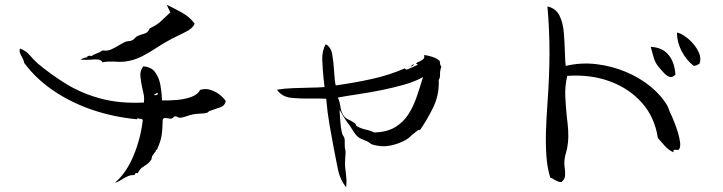

<svg xmlns="http://www.w3.org/2000/svg" viewBox="-20 -754 3040 807"><path d="M929 -329Q925 -310 907.5 -303.5Q890 -297 862 -288Q858 -287 856 -284Q854 -281 850 -280Q839 -277 824 -276.5Q809 -276 795 -274Q779 -271 764 -265.5Q749 -260 737 -259Q733 -259 726 -262Q720 -266 716 -265Q712 -265 709 -261Q706 -257 702 -256Q698 -255 694 -255.5Q690 -256 685 -257Q679 -258 673 -258Q667 -258 664 -251Q663 -208 659 -183.5Q655 -159 641 -128Q641 -123 638 -124Q636 -125 635 -125Q636 -121 634 -117.5Q632 -114 628 -110Q625 -106 621 -100Q617 -94 617 -85Q606 -67 587 -56.5Q568 -46 559 -26Q552 -28 549.5 -25.5Q547 -23 545 -18Q531 -19 519 -14Q507 -9 496 -2Q488 3 480 7.5Q472 12 463 14Q511 -27 541 -99Q571 -171 580 -248Q579 -255 570 -254.5Q561 -254 559 -259Q555 -259 558 -256Q560 -252 553 -253Q458 -262 369 -292Q280 -322 206 -372Q132 -422 82 -489Q81 -496 78 -502.5Q75 -509 72 -515Q67 -523 64 -531.5Q61 -540 64 -550Q89 -541 105 -522Q121 -503 140 -486Q195 -440 259.5 -400.5Q324 -361 404 -339.5Q484 -318 585 -323Q587 -340 584 -356.5Q581 -373 577 -389Q572 -412 570 -434Q568 -456 582 -475Q616 -473 632.5 -450Q649 -427 654.5 -395Q660 -363 661 -332Q691 -331 724.5 -334Q758 -337 785 -347Q812 -357 821 -376Q843 -383 864 -376.5Q885 -370 902 -357Q919 -344 929 -329ZM798 -655Q791 -635 760.5 -620Q730 -605 702 -591Q669 -574 638.5 -553.5Q608 -533 575.5 -516.5Q543 -500 504 -495Q494 -494 483 -494Q472 -494 462 -495Q448 -495 435 -495Q422 -495 411 -492Q405 -503 391 -504Q377 -505 360 -503Q350 -503 339 -502.5Q328 -502 318 -504Q322 -505 327 -508Q332 -510 336 -511.5Q340 -513 347 -510Q347 -512 345 -512Q343 -512 341 -513Q342 -514 345 -515Q349 -518 353.5 -519.5Q358 -521 364 -518Q375 -526 386.5 -529.5Q398 -533 411 -542Q432 -539 448 -546.5Q464 -554 479 -563Q485 -567 491.5 -570.5Q498 -574 504 -577Q512 -581 520.5 -581Q529 -581 536 -585Q542 -588 547 -594Q552 -600 559 -603Q570 -608 586.5 -612.5Q603 -617 609 -635Q637 -647 655.5 -664Q674 -681 696 -702Q692 -710 688 -718Q684 -726 681 -734Q714 -718 745.5 -700.5Q777 -683 798 -655ZM644 -364Q639 -363 634.5 -360Q630 -357 626 -355Q632 -353 637.5 -354.5Q643 -356 644 -364Z M1835 -474Q1829 -457 1829.5 -441.5Q1830 -426 1824 -418Q1827 -356 1800.5 -302Q1774 -248 1745 -207Q1742 -211 1732.5 -203.5Q1723 -196 1712 -187Q1705 -180 1697.5 -174Q1690 -168 1684 -165Q1655 -149 1620 -142Q1585 -135 1547 -146Q1540 -148 1534 -153Q1528 -158 1523 -160Q1510 -165 1498 -170.5Q1486 -176 1477 -186Q1468 -197 1460 -210.5Q1452 -224 1442 -237Q1432 -250 1423.5 -264.5Q1415 -279 1407 -293Q1409 -269 1410.5 -242.5Q1412 -216 1418 -193Q1420 -187 1423.5 -182Q1427 -177 1428 -172Q1429 -167 1429 -162Q1429 -157 1429 -152Q1429 -146 1429 -140.5Q1429 -135 1430 -130Q1433 -120 1432.5 -110Q1432 -100 1431 -90Q1431 -84 1430.5 -77.5Q1430 -71 1430 -64Q1430 -56 1431 -48.5Q1432 -41 1433 -33Q1435 -18 1436 -2Q1437 14 1435 33Q1409 1 1400.5 -41.5Q1392 -84 1384 -125Q1374 -178 1365 -229.5Q1356 -281 1351 -339Q1335 -340 1318.5 -340Q1302 -340 1285 -340Q1242 -339 1203.5 -343Q1165 -347 1144 -377Q1174 -382 1210.5 -383.5Q1247 -385 1282.5 -385.5Q1318 -386 1344 -388Q1343 -397 1342 -406Q1341 -415 1340 -424Q1336 -463 1334.5 -501.5Q1333 -540 1349 -568Q1371 -557 1376.5 -525Q1382 -493 1384 -458Q1385 -441 1386.5 -425Q1388 -409 1391 -395Q1471 -406 1545 -422.5Q1619 -439 1682 -467Q1684 -459 1695.5 -463.5Q1707 -468 1719 -474Q1724 -476 1728 -478Q1732 -480 1735 -481Q1736 -486 1728 -486Q1731 -490 1735 -492Q1739 -494 1744 -496Q1752 -500 1758.5 -505Q1765 -510 1763 -523Q1778 -521 1797 -515Q1816 -509 1828 -498Q1829 -491 1830 -484.5Q1831 -478 1835 -474ZM1758 -430Q1724 -411 1678 -398Q1632 -385 1582.5 -375Q1533 -365 1485.5 -358Q1438 -351 1400 -344Q1408 -327 1411 -304.5Q1414 -282 1425 -267Q1432 -257 1444.5 -251.5Q1457 -246 1470 -237Q1474 -235 1475.5 -230Q1477 -225 1481 -223Q1499 -213 1517 -209.5Q1535 -206 1554 -197Q1606 -199 1640 -219Q1674 -239 1695.5 -272Q1717 -305 1731 -346Q1745 -387 1758 -430ZM1721 -484Q1717 -477 1705.5 -474Q1694 -471 1694 -472Q1694 -472 1696.5 -472.5Q1699 -473 1705 -474Q1708 -477 1711.5 -480Q1715 -483 1721 -484Z M2834 -126Q2832 -124 2828.5 -124Q2825 -124 2822 -124Q2817 -125 2813.5 -124Q2810 -123 2810 -114Q2789 -124 2774 -141Q2759 -158 2745 -174Q2732 -261 2678.5 -321.5Q2625 -382 2543.5 -412Q2462 -442 2364 -435Q2354 -391 2356 -349Q2358 -307 2362 -267Q2366 -237 2368 -208.5Q2370 -180 2367 -153Q2365 -131 2358.5 -110Q2352 -89 2352 -67Q2352 -62 2352.5 -56.5Q2353 -51 2354 -45Q2356 -30 2355 -15Q2354 0 2340 11Q2333 12 2326 9Q2319 6 2311 2Q2307 -1 2302.5 -3.5Q2298 -6 2293 -7Q2280 -48 2276.5 -99.5Q2273 -151 2275 -207.5Q2277 -264 2281 -319Q2289 -426 2289.5 -525Q2290 -624 2281 -727Q2316 -719 2331 -689.5Q2346 -660 2349.5 -620Q2353 -580 2354 -542Q2355 -524 2355.5 -507Q2356 -490 2358 -477Q2421 -492 2485.5 -484.5Q2550 -477 2609 -452.5Q2668 -428 2714 -390.5Q2760 -353 2786 -308Q2788 -304 2791 -295Q2794 -286 2798 -278Q2804 -266 2812.5 -245Q2821 -224 2828.5 -200Q2836 -176 2838.5 -156Q2841 -136 2834 -126ZM2819 -441Q2807 -427 2794.5 -431Q2782 -435 2770 -448Q2758 -461 2748 -473Q2746 -476 2745 -477Q2732 -494 2726 -517.5Q2720 -541 2715 -557Q2763 -555 2789 -524.5Q2815 -494 2819 -441ZM2920 -486Q2912 -482 2908.5 -480Q2905 -478 2896 -477Q2865 -501 2845.5 -538Q2826 -575 2825 -617Q2837 -616 2856 -603.5Q2875 -591 2892 -572Q2909 -553 2918.5 -530.5Q2928 -508 2920 -486Z"/></svg>

Font: Yuji Mai
Style: Regular
Weight: 400
Designer: Kataoka Yuji
Foundry: Kinuta Font Factory
Version: Version 3.002